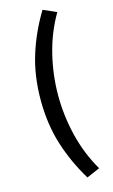

<svg xmlns="http://www.w3.org/2000/svg" viewBox="-151 -883 670 1138"><g transform="rotate(-15 183.5 -314.5)"><path d="M236 200Q166 85 126.5 -40Q87 -165 87 -314Q87 -463 126.5 -588.5Q166 -714 236 -829L317 -793Q254 -685 224 -561.5Q194 -438 194 -314Q194 -189 224 -66Q254 57 317 165Z"/></g></svg>

Font: Noto Sans SC Thin SemiBold
Style: Regular
Weight: 600
Version: Version 2.004-H2;hotconv 1.0.118;makeotfexe 2.5.65603